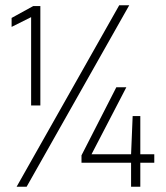

<svg xmlns="http://www.w3.org/2000/svg" viewBox="-20 -708 630 728"><path d="M98 -308V-643L24 -606V-640L106 -685H133V-308ZM43 0 432 -688H470L81 0ZM477 0V-91H289V-119L421 -377H459L327 -123H477L483 -268H512V-123H565V-91H512V0Z"/></svg>

Font: Saira Thin SemiCondensed
Style: Regular
Weight: 100
Width: 4
Version: Version 1.101